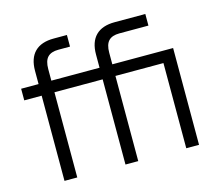

<svg xmlns="http://www.w3.org/2000/svg" viewBox="-100 -829 1099 958"><g transform="rotate(-15 450.0 -350.0)"><path d="M435 -440H186V0H120V-440H30V-500H120V-568Q120 -633 153.5 -666.5Q187 -700 252 -700H320V-640H260Q222 -640 204 -621Q186 -602 186 -560V-500H435V-568Q435 -633 468.5 -666.5Q502 -700 567 -700H725V-640H575Q537 -640 519 -621Q501 -602 501 -560V-500H815V0H749V-440H501V0H435Z"/></g></svg>

Font: PT Root UI Web
Style: Regular
Weight: 400
Designer: Vitaly Kuzmin
Foundry: ParaType Ltd.
Version: Version 1.000W